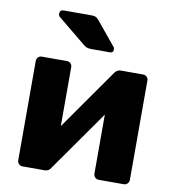

<svg xmlns="http://www.w3.org/2000/svg" viewBox="-83 -823 805 896"><g transform="rotate(10 319.0 -375.0)"><path d="M83 0Q73 0 66 -7.5Q59 -15 59 -24V-495Q59 -506 66 -513Q73 -520 84 -520H202Q213 -520 220 -513Q227 -506 227 -495V-130L182 -152L429 -504Q434 -511 441 -515.5Q448 -520 457 -520H564Q574 -520 581 -513Q588 -506 588 -496V-25Q588 -15 581 -7.5Q574 0 563 0H445Q434 0 427 -7.5Q420 -15 420 -25V-379L466 -370L217 -16Q213 -9 206 -4.5Q199 0 189 0ZM304 -595Q290 -595 282 -598.5Q274 -602 266 -609L133 -718Q128 -723 128 -731Q128 -750 147 -750H279Q292 -750 299 -746.5Q306 -743 316 -731L404 -624Q409 -619 409 -611Q409 -595 393 -595Z"/></g></svg>

Font: Rubik
Style: Bold
Weight: 700
Designer: Hubert and Fischer
Foundry: Hubert and Fischer
Version: Version 2.300;gftools[0.9.30]